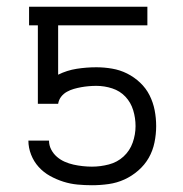

<svg xmlns="http://www.w3.org/2000/svg" viewBox="-20 -540 540 568"><path d="M252 8Q231 8 209.5 6Q188 4 167.5 -2.5Q147 -9 128 -19.5Q109 -30 94.5 -46Q80 -62 72 -82.5Q64 -103 64 -124H125Q125 -110 131.5 -97.5Q138 -85 148.5 -76Q159 -67 171.5 -61.5Q184 -56 197.5 -53Q211 -50 225 -48.5Q239 -47 252 -47Q277 -47 302 -53.5Q327 -60 345.5 -77Q364 -94 372.5 -118Q381 -142 381 -167Q381 -191 374 -214Q367 -237 351 -254Q335 -271 312 -278.5Q289 -286 265 -286Q254 -286 242.5 -285Q231 -284 220 -282Q209 -280 198.5 -277Q188 -274 178 -268.5Q168 -263 161 -254Q154 -245 152 -233H92V-465H66V-520H416V-465H152V-319Q178 -332 207 -336.5Q236 -341 265 -341Q288 -341 311.5 -337Q335 -333 356 -322.5Q377 -312 394.5 -295.5Q412 -279 422.5 -258Q433 -237 437.5 -214Q442 -191 442 -167Q442 -143 437 -118.5Q432 -94 420 -73Q408 -52 389 -35.5Q370 -19 348 -9Q326 1 301.5 4.5Q277 8 252 8Z"/></svg>

Font: Iosevka Term Curly Light
Style: Regular
Weight: 300
Designer: Belleve Invis
Foundry: Belleve Invis
Version: Version 32.3.0